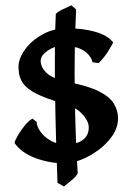

<svg xmlns="http://www.w3.org/2000/svg" viewBox="-20 -591 488 714"><path d="M230 -485.8Q289.6 -485.8 335.4 -472.4Q381.3 -459 400.9 -433.1Q393.6 -418.9 380.6 -397.9Q367.7 -377 346.7 -356.4L324.2 -359.4Q318.4 -384.8 291 -402.8Q263.7 -420.9 208.5 -420.9Q193.8 -420.9 175.8 -412.8Q157.7 -404.8 144.5 -392.1Q131.3 -379.4 131.3 -364.3Q131.3 -341.3 152.6 -320.3Q173.8 -299.3 233.9 -285.6Q308.6 -271.5 348.6 -251Q388.7 -230.5 403.8 -205.1Q418.9 -179.7 418.9 -151.4Q418.9 -116.7 397.9 -86.2Q377 -55.7 345.2 -32.5Q313.5 -9.3 280 3.7Q246.6 16.6 222.2 16.6Q166 16.6 113 -2.7Q60.1 -22 34.2 -59.1Q34.7 -66.9 45.4 -85.7Q56.2 -104.5 71.3 -123.3Q86.4 -142.1 100.6 -149.9L116.2 -137.7Q116.7 -120.1 130.9 -100.6Q145 -81.1 169.4 -67.4Q193.8 -53.7 225.6 -53.7Q263.2 -53.7 286.6 -69.8Q310.1 -85.9 310.1 -117.2Q310.1 -141.6 284.2 -168.5Q258.3 -195.3 213.4 -206.5Q152.8 -224.1 116.9 -241.7Q81.1 -259.3 64.9 -282.5Q48.8 -305.7 48.8 -340.8Q48.3 -372.1 72 -405.5Q95.7 -439 137 -462.4Q178.2 -485.8 230 -485.8ZM187.5 -539.6Q197.8 -549.3 215.6 -557.4Q233.4 -565.4 245.6 -571.3L263.2 -555.7Q259.3 -485.8 258.1 -403.3Q256.8 -320.8 258.1 -237.1Q259.3 -153.3 262.2 -77.9Q265.1 -2.4 269 53.2Q263.7 65.4 246.1 79.3Q228.5 93.3 217.8 102.5L193.8 88.9Q190.9 12.7 188.5 -72.3Q186 -157.2 184.8 -241.9Q183.6 -326.7 184.1 -403.1Q184.6 -479.5 187.5 -539.6Z"/></svg>

Font: Namdhinggo
Style: Bold
Weight: 700
Designer: Victor Gaultney
Foundry: SIL International
Version: Version 3.001